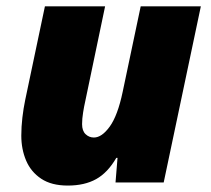

<svg xmlns="http://www.w3.org/2000/svg" viewBox="-20 -573 662 603"><path d="M192.9 9.8Q141.6 9.8 109.4 -11.7Q77.1 -33.2 62 -68.8Q46.9 -104.5 46.9 -147Q46.9 -174.8 50.3 -203.9Q53.7 -232.9 59.1 -258.8L121.1 -553.2H310.1L247.1 -252Q244.1 -239.3 241 -219.7Q237.8 -200.2 237.8 -183.1Q237.8 -162.1 248.8 -151.6Q259.8 -141.1 274.9 -141.1Q299.8 -141.1 324.7 -175.5Q349.6 -210 365.2 -284.2L421.9 -553.2H610.8L494.1 0H342.8L349.1 -77.1H345.2Q318.4 -30.8 282 -10.5Q245.6 9.8 192.9 9.8Z"/></svg>

Font: Open Sans ExtraBold
Style: Italic
Weight: 800
Italic angle: -12°
Designer: Monotype Design Team
Foundry: Monotype Imaging Inc.
Version: Version 3.000; ttfautohint (v1.8.4)